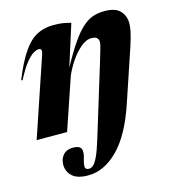

<svg xmlns="http://www.w3.org/2000/svg" viewBox="-112 -617 842 941"><g transform="rotate(-15 309.0 -146.0)"><path d="M220.5 232.5Q165.5 232.5 140 209Q114.5 185.5 114.5 150.5Q114.5 121.5 132 101.5Q149.5 81.5 181.5 81.5Q213 81.5 221.8 97Q230.5 112.5 220.5 145Q211 178 213.2 190Q215.5 202 233 202Q244 202 255 191.8Q266 181.5 278.5 154.8Q291 128 306.5 78L424.5 -307.5Q433.5 -337.5 437.5 -352Q441.5 -366.5 442.8 -373Q444 -379.5 444 -384.5Q444 -413.5 408.5 -413.5Q380.5 -413.5 351.8 -388.5Q323 -363.5 299.2 -327.5Q275.5 -291.5 262.5 -259L174.5 0H20L155 -399.5Q159.5 -412 157.5 -420Q155.5 -428 145.5 -428Q133.5 -428 117.5 -418.8Q101.5 -409.5 79.5 -382.5Q57.5 -355.5 29 -301L23 -304Q57 -388.5 89.8 -436.2Q122.5 -484 159.5 -503.8Q196.5 -523.5 243 -523.5Q271.5 -523.5 289.8 -520.8Q308 -518 333 -511.5L266.5 -301.5Q305 -372.5 335.8 -416.8Q366.5 -461 393.5 -484.5Q420.5 -508 447 -516.5Q473.5 -525 503.5 -525Q559 -525 583 -499.5Q607 -474 607 -436.5Q607 -418.5 602 -393.8Q597 -369 581 -320L494.5 -62.5Q445 87.5 373.5 160Q302 232.5 220.5 232.5Z"/></g></svg>

Font: Newsreader 72pt
Style: Bold Italic
Weight: 700
Italic angle: -17°
Designer: Hugues Gentile
Foundry: Production Type
Version: Version 1.003; ttfautohint (v1.8.3)